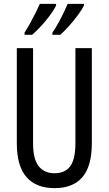

<svg xmlns="http://www.w3.org/2000/svg" viewBox="-20 -963 562 993"><path d="M455 -224Q455 -103 406 -46.5Q357 10 262 10Q167 10 117 -47Q67 -104 67 -223V-714H151V-222Q151 -140 180 -103.5Q209 -67 262 -67Q316 -67 343 -103Q370 -139 370 -223V-714H455ZM414 -934Q403 -912 381.5 -883Q360 -854 335.5 -827Q311 -800 292 -783H251V-794Q266 -816 282 -845Q298 -874 311 -901Q324 -928 330 -943H414ZM270 -934Q253 -900 217.5 -857Q182 -814 146 -783H107V-794Q122 -818 137.5 -846Q153 -874 166 -900.5Q179 -927 186 -943H270Z"/></svg>

Font: Noto Sans Oriya ExtCond
Style: Regular
Weight: 400
Width: 2
Designer: Amélie Bonet and Sol Matas
Foundry: Google LLC
Version: Version 2.006; ttfautohint (v1.8.4.7-5d5b)